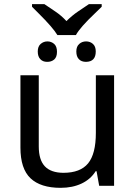

<svg xmlns="http://www.w3.org/2000/svg" viewBox="-20 -901 658 931"><path d="M168 -536.1V-190.9Q168 -126 197.3 -94.7Q226.6 -63.5 287.1 -63Q369.6 -63 407.2 -108.9Q444.8 -154.8 444.8 -256.8V-536.1H533.2V0H460.9L448.2 -70.8H443.8Q419.9 -32.2 376 -11.2Q332 9.8 273.9 9.8Q176.8 9.8 127.9 -36.6Q79.1 -83 79.1 -185.1V-536.1ZM135.3 -880.9H195.3Q220.7 -863.8 249 -844.7Q277.3 -825.7 302.2 -798.8Q330.1 -826.2 357.4 -844.7Q384.8 -863.3 411.1 -880.9H473.1V-868.2L440.9 -836.9Q367.7 -767.6 348.1 -731H258.3Q236.8 -767.1 166.5 -836.9L135.3 -868.2ZM242.7 -612.3Q228.5 -600.6 208 -601.1Q187.5 -601.1 175.3 -614.3Q163.1 -627 163.1 -651.4Q163.1 -675.8 177.2 -688Q191.4 -700.2 210 -700.2Q228.5 -700.2 242.7 -688Q256.3 -675.8 256.3 -649.9Q256.3 -624 242.7 -612.3ZM444.3 -651.4Q444.3 -601.6 397 -601.1Q374.5 -601.1 362.3 -614.3Q350.1 -627 350.1 -651.4Q350.1 -675.8 364.3 -688Q377.9 -700.2 397.5 -700.2Q417 -700.2 430.7 -688Q444.3 -675.8 444.3 -651.4Z"/></svg>

Font: NotoSans
Style: Regular
Weight: 400
Designer: Monotype Design team
Foundry: Monotype Imaging Inc.
Version: Version 1.04